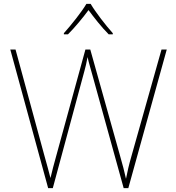

<svg xmlns="http://www.w3.org/2000/svg" viewBox="-20 -969 909 989"><path d="M447 -949H425C401 -908 346 -839 309 -798V-792H330C367 -829 408 -879 436 -917C464 -879 503 -829 540 -792H561V-798C524 -839 471 -908 447 -949ZM839 -714H812L658 -168C643 -116 637 -88 629 -48C620 -88 613 -116 598 -168L445 -714H420L271 -171C257 -121 249 -90 240 -52C231 -90 221 -121 208 -170L60 -714H33L228 0H252L415 -604C421 -627 425 -641 431 -675C439 -639 446 -620 456 -582L617 0H641Z"/></svg>

Font: Noto Sans Gurmukhi Thin
Style: Regular
Weight: 100
Designer: Jelle Bosma - Monotype Design Team
Foundry: Monotype Imaging Inc.
Version: Version 2.004